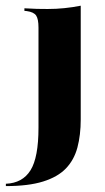

<svg xmlns="http://www.w3.org/2000/svg" viewBox="-67 -447 360 660"><path d="M65.3 -209.7V-352.4Q65.3 -381.5 57.3 -393.5Q49.2 -405.6 25 -408.9L16.9 -409.7V-418.5Q41.1 -416.9 59.7 -416.5Q78.2 -416.1 96.8 -416.1Q126.6 -416.1 154.4 -419Q182.3 -421.8 210.5 -427.4V-418.5V-209.7ZM-46.8 192.7V184.7Q10.5 182.3 37.9 138.3Q65.3 94.4 65.3 -8.1V-209.7H210.5V-36.3Q210.5 16.9 199.2 59.7Q187.9 102.4 159.7 131.9Q131.5 161.3 81 177Q30.6 192.7 -46.8 192.7Z"/></svg>

Font: Playfair 144pt SemiCondensed Black
Style: Regular
Weight: 900
Width: 4
Designer: Claus Eggers Sørensen
Foundry: Claus Eggers Sørensen
Version: Version 2.203